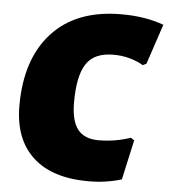

<svg xmlns="http://www.w3.org/2000/svg" viewBox="-50 -703 669 759"><g transform="rotate(5 285.0 -323.5)"><path d="M402 -658Q497 -658 570 -631L517 -472L503 -465Q449 -496 384 -496Q308 -496 276.5 -448Q245 -400 245 -295Q245 -222 271.5 -188Q298 -154 354 -154Q420 -154 481 -175L495 -166L460 -8Q398 11 329 11Q184 11 107.5 -60Q31 -131 31 -263Q31 -449 127.5 -553.5Q224 -658 402 -658Z"/></g></svg>

Font: Alegreya Sans SC Black
Style: Italic
Weight: 900
Italic angle: -7°
Designer: Juan Pablo del Peral
Foundry: Huerta Tipografica
Version: Version 2.007